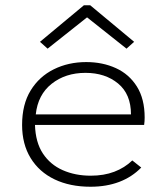

<svg xmlns="http://www.w3.org/2000/svg" viewBox="-20 -700 640 730"><path d="M324 10Q246 10 187.5 -18Q129 -46 96.5 -99Q64 -152 64 -225Q64 -303 96.5 -356Q129 -409 184.5 -436.5Q240 -464 308 -464Q370 -464 420.5 -441Q471 -418 500.5 -371Q530 -324 530 -253Q530 -245 529.5 -239Q529 -233 528 -225H113Q115 -159 143 -116.5Q171 -74 218.5 -53Q266 -32 325 -32Q375 -32 414.5 -47Q454 -62 483 -90L517 -63Q482 -27 433.5 -8.5Q385 10 324 10ZM116 -265H478Q478 -342 429 -382.5Q380 -423 305 -423Q229 -423 176.5 -381.5Q124 -340 116 -265ZM161 -515 132 -541 299 -680H323L490 -541L461 -515L311 -634Z"/></svg>

Font: Inconsolata Expanded Light
Style: Regular
Weight: 300
Width: 7
Monospace: yes
Designer: Raph Levien, Cyreal, Brenton Simpson
Foundry: Raph Levien, Cyreal, Google
Version: Version 3.001; ttfautohint (v1.8.2.53-6de2)